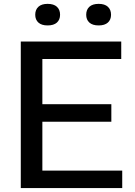

<svg xmlns="http://www.w3.org/2000/svg" viewBox="-20 -950 680 970"><path d="M85 0V-740H592.5V-652H194V-88H597.5V0ZM146 -335V-423.5H542.5V-335ZM478.5 -821.5Q447.5 -821.5 431.5 -836Q415.5 -850.5 415.5 -875.5Q415.5 -901 431.5 -915.8Q447.5 -930.5 478.5 -930.5Q509 -930.5 525 -915.8Q541 -901 541 -875.5Q541 -850.5 525 -836Q509 -821.5 478.5 -821.5ZM220.5 -821.5Q190 -821.5 174 -836Q158 -850.5 158 -875.5Q158 -901 174 -915.8Q190 -930.5 220.5 -930.5Q251.5 -930.5 267.5 -915.8Q283.5 -901 283.5 -875.5Q283.5 -850.5 267.5 -836Q251.5 -821.5 220.5 -821.5Z"/></svg>

Font: Encode Sans SemiExpanded Medium
Style: Regular
Weight: 500
Width: 6
Designer: Multiple Designers
Foundry: Impallari Type
Version: Version 3.002